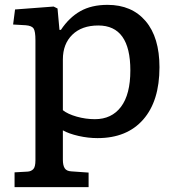

<svg xmlns="http://www.w3.org/2000/svg" viewBox="-20 -555 733 791"><path d="M40 216V155L94 152Q108 151 117 142Q126 133 126 105V-389Q126 -426 118.5 -437.5Q111 -449 86 -451L34 -454L42 -516L201 -528L217 -520L225 -432H231Q265 -483 311 -509Q357 -535 423 -535Q523 -535 580 -468Q637 -401 637 -278Q637 -139 570 -62.5Q503 14 382 14Q343 14 303.5 5Q264 -4 239 -18V103Q239 126 246.5 138Q254 150 274 151L345 156V216ZM371 -64Q440 -64 478.5 -115Q517 -166 517 -265Q517 -450 385 -450Q317 -450 278 -412Q239 -374 239 -310V-101Q259 -85 296 -74.5Q333 -64 371 -64Z"/></svg>

Font: Literata 7pt Medium
Style: Regular
Weight: 500
Designer: Latin by Veronika Burian and Jose Scaglione. Greek by Irene Vlachou. Cyrillic by Vera Evstafieva.
Foundry: TypeTogether
Version: Version 3.002